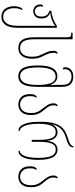

<svg xmlns="http://www.w3.org/2000/svg" viewBox="812 -1622 1060 2724"><g transform="rotate(90 1342.0 -260.0)"><path d="M221 250Q147 250 107.5 200.5Q68 151 68 66Q68 41 74.5 15Q81 -11 91 -29Q101 -47 113 -47Q117 -47 119.5 -46Q122 -45 124 -43Q110 -24 103 5.5Q96 35 96 66Q96 138 127 181.5Q158 225 220 225Q276 225 311 175.5Q346 126 346 20V-447Q346 -479 349 -510H346Q271 -456 163 -442V-440Q242 -413 242 -316Q242 -256 210.5 -229Q179 -202 141 -202Q100 -202 71.5 -228Q43 -254 43 -303Q43 -320 49.5 -330.5Q56 -341 66 -341Q69 -341 75 -339Q73 -329 71.5 -320.5Q70 -312 70 -303Q70 -266 90.5 -245.5Q111 -225 141 -225Q173 -225 194 -247Q215 -269 215 -317Q215 -367 194 -393Q173 -419 132 -432V-456Q194 -465 247.5 -485Q301 -505 346 -536H374V20Q374 140 331 195Q288 250 221 250Z M662 10Q583 10 546 -45Q509 -100 509 -213V-665Q509 -702 505 -717.5Q501 -733 487.5 -736.5Q474 -740 446 -740H444V-760H537V-213Q537 -112 566.5 -63.5Q596 -15 662 -15Q724 -15 754.5 -60.5Q785 -106 785 -184Q785 -246 770 -283.5Q755 -321 739 -353Q725 -382 713 -412.5Q701 -443 701 -489Q701 -515 710.5 -530.5Q720 -546 733 -546Q740 -546 744 -542Q738 -535 733.5 -522.5Q729 -510 729 -494Q729 -451 739 -422.5Q749 -394 762 -368Q774 -346 785.5 -321.5Q797 -297 805 -264.5Q813 -232 813 -185Q813 -94 773 -42Q733 10 662 10Z M1061 10Q1014 10 979.5 -16Q945 -42 927 -103Q909 -164 909 -267Q909 -372 928.5 -432.5Q948 -493 982.5 -518.5Q1017 -544 1062 -544Q1110 -544 1139 -516.5Q1168 -489 1185 -445H1189Q1186 -468 1185 -493Q1184 -518 1184 -544V-612Q1184 -686 1151 -715.5Q1118 -745 1067 -745Q1019 -745 990.5 -720.5Q962 -696 962 -654Q962 -639 965 -624Q963 -623 959 -623Q955 -623 953 -623Q934 -623 934 -659Q934 -686 948.5 -711.5Q963 -737 993 -753.5Q1023 -770 1067 -770Q1131 -770 1171.5 -734Q1212 -698 1212 -611V-265Q1212 -163 1194.5 -102.5Q1177 -42 1143.5 -16Q1110 10 1061 10ZM1060 -15Q1121 -15 1153 -73.5Q1185 -132 1185 -265Q1185 -388 1158.5 -453.5Q1132 -519 1064 -519Q1025 -519 996.5 -494.5Q968 -470 952.5 -414.5Q937 -359 937 -265Q937 -132 969 -73.5Q1001 -15 1060 -15Z M1463 10Q1401 10 1358 -30.5Q1315 -71 1315 -158Q1315 -206 1329.5 -228.5Q1344 -251 1357 -251Q1362 -251 1366 -248Q1358 -235 1351 -215Q1344 -195 1344 -158Q1344 -84 1379 -49.5Q1414 -15 1463 -15Q1517 -15 1550.5 -54Q1584 -93 1584 -174Q1584 -217 1573 -248Q1562 -279 1544.5 -303.5Q1527 -328 1509 -350Q1485 -380 1465.5 -412Q1446 -444 1446 -493Q1446 -516 1455.5 -531Q1465 -546 1478 -546Q1485 -546 1489 -542Q1483 -535 1478.5 -522.5Q1474 -510 1474 -494Q1474 -455 1488.5 -426.5Q1503 -398 1528 -369Q1547 -348 1566 -322.5Q1585 -297 1598.5 -261Q1612 -225 1612 -174Q1612 -77 1569.5 -33.5Q1527 10 1463 10Z M1825 7Q1775 7 1741.5 -69.5Q1708 -146 1708 -281V-313Q1708 -412 1724.5 -478.5Q1741 -545 1771 -587Q1801 -629 1843.5 -653.5Q1886 -678 1938 -693Q1965 -701 1991 -711Q2017 -721 2034.5 -735.5Q2052 -750 2053 -770H2072Q2072 -730 2036 -706.5Q2000 -683 1938 -666Q1858 -644 1809.5 -595.5Q1761 -547 1742 -467H1744Q1780 -546 1857 -546Q1903 -546 1936.5 -511.5Q1970 -477 1977 -400H1979Q1987 -477 2021 -511.5Q2055 -546 2101 -546Q2174 -546 2211 -479.5Q2248 -413 2248 -271Q2248 -140 2215.5 -66.5Q2183 7 2131 7Q2122 7 2119 1Q2116 -5 2116 -10Q2152 -11 2175 -45Q2198 -79 2209 -137.5Q2220 -196 2220 -271Q2220 -396 2193 -458.5Q2166 -521 2101 -521Q2040 -521 2016 -461Q1992 -401 1992 -291V-180H1964V-291Q1964 -401 1940 -461Q1916 -521 1857 -521Q1792 -521 1764 -458.5Q1736 -396 1736 -271Q1736 -197 1748 -138.5Q1760 -80 1783 -46Q1806 -12 1840 -10Q1840 -3 1836.5 2Q1833 7 1825 7Z M2487 10Q2425 10 2382 -30.5Q2339 -71 2339 -158Q2339 -206 2353.5 -228.5Q2368 -251 2381 -251Q2386 -251 2390 -248Q2382 -235 2375 -215Q2368 -195 2368 -158Q2368 -84 2403 -49.5Q2438 -15 2487 -15Q2541 -15 2574.5 -54Q2608 -93 2608 -174Q2608 -217 2597 -248Q2586 -279 2568.5 -303.5Q2551 -328 2533 -350Q2509 -380 2489.5 -412Q2470 -444 2470 -493Q2470 -516 2479.5 -531Q2489 -546 2502 -546Q2509 -546 2513 -542Q2507 -535 2502.5 -522.5Q2498 -510 2498 -494Q2498 -455 2512.5 -426.5Q2527 -398 2552 -369Q2571 -348 2590 -322.5Q2609 -297 2622.5 -261Q2636 -225 2636 -174Q2636 -77 2593.5 -33.5Q2551 10 2487 10Z"/></g></svg>

Font: Noto Serif Georgian ExtraCondensed Thin
Style: Regular
Weight: 100
Width: 2
Designer: Monotype Design Team, Akaki Razmadze
Foundry: Google LLC
Version: Version 2.003; ttfautohint (v1.8.4.7-5d5b)